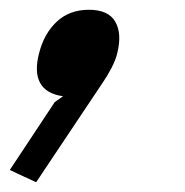

<svg xmlns="http://www.w3.org/2000/svg" viewBox="-70 -187 379 393"><path d="M170 -78Q167 -65 158.5 -48.5Q150 -32 141 -19L4 186L-50 161L42 22L59 10Q24 5 12 -17.5Q0 -40 10 -78Q20 -118 46 -142.5Q72 -167 112 -167Q152 -167 166 -142.5Q180 -118 170 -78Z"/></svg>

Font: TypoPRO Sinkin Sans
Style: 500 Medium Italic
Weight: 500
Italic angle: -112°
Designer: Keith Bates
Foundry: K-Type
Version: Sinkin Sans (version 1.0)  by Keith Bates   •   © 2014   www